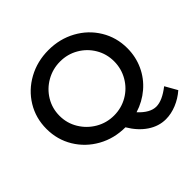

<svg xmlns="http://www.w3.org/2000/svg" viewBox="-210 -897 1246 1246"><g transform="rotate(-45 412.5 -274.5)"><path d="M627 154Q562 154 504 115Q446 76 404 5Q301 5 216.5 -42Q132 -89 83 -170Q34 -251 34 -350Q34 -449 83 -529.5Q132 -610 217 -656.5Q302 -703 405 -703Q508 -703 593 -656.5Q678 -610 727 -529Q776 -448 776 -350Q776 -271 744.5 -202.5Q713 -134 655.5 -85Q598 -36 524 -13Q584 52 641 52Q696 52 770 -6L817 77Q776 113 726 133.5Q676 154 627 154ZM406 -101Q474 -101 531 -134Q588 -167 621.5 -224.5Q655 -282 655 -350Q655 -418 621.5 -474.5Q588 -531 531 -564Q474 -597 406 -597Q338 -597 280 -564Q222 -531 188 -474.5Q154 -418 154 -350Q154 -282 188.5 -225Q223 -168 280.5 -134.5Q338 -101 406 -101Z"/></g></svg>

Font: Sapa
Style: Regular
Weight: 400
Version: Version 1.20 June 8, 2016